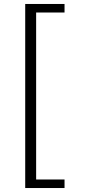

<svg xmlns="http://www.w3.org/2000/svg" viewBox="-20 -862 429 967"><path d="M107 -842H305V-799H162V42H305V85H107Z"/></svg>

Font: Krub Light
Style: Regular
Weight: 300
Designer: Ekaluck Peanpanawate
Foundry: Cadson Demak Co.,Ltd.
Version: Version 1.000; ttfautohint (v1.6)